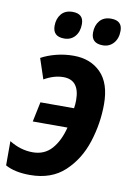

<svg xmlns="http://www.w3.org/2000/svg" viewBox="-88 -802 594 866"><g transform="rotate(10 209.0 -369.0)"><path d="M224 -701Q224 -748 174 -748Q140 -748 122 -726.5Q104 -705 104 -672Q104 -623 156 -623Q187 -623 205.5 -644.5Q224 -666 224 -701ZM401 -701Q401 -748 350 -748Q316 -748 298 -726.5Q280 -705 280 -672Q280 -623 333 -623Q363 -623 382 -644.5Q401 -666 401 -701ZM385 -362Q385 -458 337.5 -506Q290 -554 213 -554Q171 -554 132.5 -544Q94 -534 65 -518L96 -425Q141 -451 184 -451Q258 -451 258 -358Q258 -339 255 -321H101L82 -230H241Q225 -167 192 -130Q159 -93 105 -93Q50 -93 -2 -125V-14Q41 10 111 10Q209 10 269.5 -46.5Q330 -103 357.5 -188.5Q385 -274 385 -362Z"/></g></svg>

Font: Noto Sans UI SemiCondensed
Style: Bold Italic
Weight: 700
Width: 4
Designer: Monotype Design Team
Foundry: Monotype Imaging Inc.
Version: 1.001